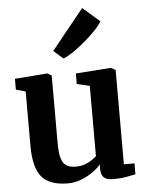

<svg xmlns="http://www.w3.org/2000/svg" viewBox="-60 -938 762 998"><g transform="rotate(-5 321.0 -439.0)"><path d="M490.5 9.5Q457 9.5 442 -4.2Q427 -18 427 -46V-72.5Q411 -53 383.5 -33.8Q356 -14.5 322.8 -1.8Q289.5 11 254.5 11Q158 11 117.2 -38.2Q76.5 -87.5 76.5 -201.5V-484L26.5 -498V-554.5L196.5 -567.5H197.5L218.5 -554.5V-202Q218.5 -154 226 -125.8Q233.5 -97.5 251.8 -84.8Q270 -72 302 -72Q328 -72 349 -79.5Q370 -87 385.5 -97.5Q401 -108 411 -117V-484L344.5 -499.5V-554.5L526 -567.5H528.5L552 -554.5V-62.5H607.5L607 -5.5Q589 -1.5 559 4Q529 9.5 490.5 9.5ZM287 -638 237.5 -681 406.5 -890.5 495 -813.5Q483 -792.5 457.5 -766Q432 -739.5 401 -713.2Q370 -687 340 -666.8Q310 -646.5 289 -638Z"/></g></svg>

Font: Merriweather Light 18pt
Style: Bold
Weight: 700
Version: Version 2.100